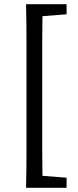

<svg xmlns="http://www.w3.org/2000/svg" viewBox="-20 -735 370 914"><path d="M104 159Q106 81 106 1.5Q106 -78 106 -158V-398Q106 -477 106 -556.5Q106 -636 104 -715H297V-667L182 -658Q181 -594 181 -529Q181 -464 181 -398V-158Q181 -94 181 -28.5Q181 37 182 102L297 111V159Z"/></svg>

Font: Source Serif 4 SmText
Style: Regular
Weight: 400
Designer: Frank Grießhammer
Foundry: Adobe
Version: Version 4.005;hotconv 1.1.0;makeotfexe 2.6.0